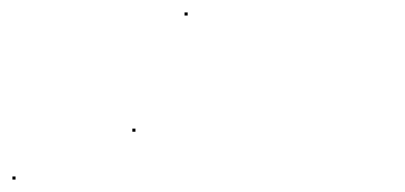

<svg xmlns="http://www.w3.org/2000/svg" viewBox="-22 -287 651 309"><path d="M-2 2V-3H3V2ZM275 -262V-267H280V-262ZM191 -75V-80H196V-75Z"/></svg>

Font: FRB American Cursive Just Beginnings
Style: Italic
Weight: 400
Italic angle: -25°
Version: Version 2.0;Modular Font Editor K font №1